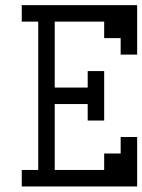

<svg xmlns="http://www.w3.org/2000/svg" viewBox="-20 -832 540 728"><path d="M62.5 -187.5H125V-750H62.5V-812.5H500V-625H437.5V-687.5H375V-750H187.5V-500H312.5V-562.5H375V-375H312.5V-437.5H187.5V-187.5H375V-250H437.5V-312.5H500V-125H62.5Z"/></svg>

Font: HE신이문
Style: regular
Weight: 500
Monospace: yes
Designer: Taeyun An (WindowsTiger)
Version: v1.1